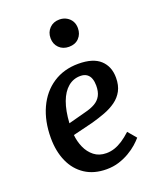

<svg xmlns="http://www.w3.org/2000/svg" viewBox="-143 -846 778 947"><g transform="rotate(-20 246.0 -373.0)"><path d="M297 -523Q374 -523 411.5 -488.5Q449 -454 449 -395Q449 -355 434 -327Q419 -299 392.5 -280Q366 -261 332.5 -248.5Q299 -236 263 -226L157 -200Q160 -166 174 -134Q188 -102 214 -81.5Q240 -61 278 -61Q300 -61 321 -68Q342 -75 363.5 -89Q385 -103 409 -125L446 -81Q434 -67 416 -51Q398 -35 372.5 -20Q347 -5 317 4.5Q287 14 252 14Q186 14 139.5 -16.5Q93 -47 69 -101Q45 -155 45 -225Q45 -313 76 -380.5Q107 -448 164 -485.5Q221 -523 297 -523ZM344 -392Q344 -412 338.5 -428Q333 -444 320 -453.5Q307 -463 286 -463Q249 -463 221 -439.5Q193 -416 176.5 -371.5Q160 -327 156 -262L246 -286Q279 -294 300.5 -306.5Q322 -319 333 -339.5Q344 -360 344 -392ZM212 -688Q212 -719 232 -739.5Q252 -760 284 -760Q305 -760 321.5 -750.5Q338 -741 347 -725.5Q356 -710 356 -689Q356 -658 336.5 -637.5Q317 -617 284 -617Q252 -617 232 -637Q212 -657 212 -688Z"/></g></svg>

Font: Literata Medium
Style: Italic
Weight: 500
Italic angle: -2°
Designer: Latin by Veronika Burian and Jose Scaglione. Greek by Irene Vlachou. Cyrillic by Vera Evstafieva
Foundry: TypeTogether
Version: Version 3.103;gftools[0.9.29]